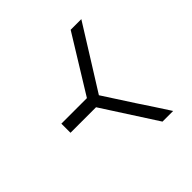

<svg xmlns="http://www.w3.org/2000/svg" viewBox="-57 -572 784 784"><g transform="rotate(45 335.0 -179.5)"><path d="M600.6 -359.4Q600.6 -338.9 600.6 -297.9Q522.5 -247.1 367.2 -147.5Q367.2 -98.6 367.2 0Q366.2 0 364.3 0Q348.6 0 317.4 0Q316.4 0 314.5 0Q314.5 -48.8 314.5 -147.5Q233.4 -197.3 70.3 -297.9Q70.3 -318.4 70.3 -359.4Q119.1 -329.1 215.8 -268.6Q257.8 -242.2 340.8 -190.4Q405.3 -232.4 470.7 -274.4Q535.2 -317.4 600.6 -359.4Z"/></g></svg>

Font: Tsing
Style: Bold
Weight: 400
Designer: iepn
Foundry: Jiangxue academy
Version: Version 1.0